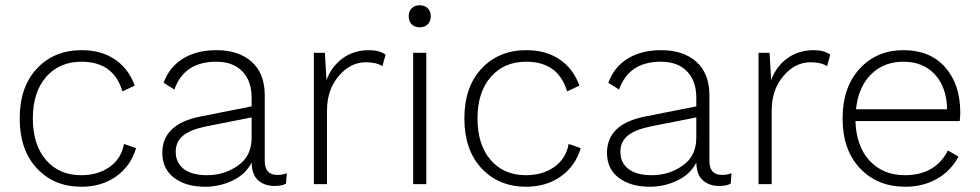

<svg xmlns="http://www.w3.org/2000/svg" viewBox="-20 -701 3730 731"><path d="M291 -510Q366 -510 418 -474.5Q470 -439 493 -375L446 -353Q413 -466 290 -466Q206 -466 155.5 -408Q105 -350 105 -250Q105 -150 155 -92Q205 -34 289 -34Q353 -34 397.5 -65.5Q442 -97 452 -153L498 -137Q478 -69 422.5 -29.5Q367 10 290 10Q186 10 120.5 -60Q55 -130 55 -250Q55 -370 120.5 -440Q186 -510 291 -510Z M1036 -35Q1058 -35 1072 -42L1069 -2Q1054 7 1025 7Q988 7 963.5 -14Q939 -35 938 -82Q915 -37 865.5 -13.5Q816 10 761 10Q688 10 643 -24Q598 -58 598 -119Q598 -228 741 -257L938 -296V-329Q938 -393 902.5 -429.5Q867 -466 803 -466Q681 -466 644 -360L603 -386Q625 -446 677 -478Q729 -510 804 -510Q889 -510 938.5 -465.5Q988 -421 988 -338V-88Q988 -35 1036 -35ZM768 -34Q834 -34 886 -70.5Q938 -107 938 -176V-254L766 -220Q706 -208 677.5 -185Q649 -162 649 -123Q649 -81 680 -57.5Q711 -34 768 -34Z M1175 0V-500H1217L1223 -396Q1242 -448 1284.5 -479Q1327 -510 1385 -510Q1425 -510 1448 -493L1436 -449Q1413 -464 1373 -464Q1314 -464 1269.5 -411.5Q1225 -359 1225 -280V0Z M1608.5 -608.5Q1597 -597 1578 -597Q1559 -597 1547.5 -608.5Q1536 -620 1536 -639Q1536 -658 1547.5 -669.5Q1559 -681 1578 -681Q1597 -681 1608.5 -669.5Q1620 -658 1620 -639Q1620 -620 1608.5 -608.5ZM1603 -500V0H1553V-500Z M1984 -510Q2059 -510 2111 -474.5Q2163 -439 2186 -375L2139 -353Q2106 -466 1983 -466Q1899 -466 1848.5 -408Q1798 -350 1798 -250Q1798 -150 1848 -92Q1898 -34 1982 -34Q2046 -34 2090.5 -65.5Q2135 -97 2145 -153L2191 -137Q2171 -69 2115.5 -29.5Q2060 10 1983 10Q1879 10 1813.5 -60Q1748 -130 1748 -250Q1748 -370 1813.5 -440Q1879 -510 1984 -510Z M2729 -35Q2751 -35 2765 -42L2762 -2Q2747 7 2718 7Q2681 7 2656.5 -14Q2632 -35 2631 -82Q2608 -37 2558.5 -13.5Q2509 10 2454 10Q2381 10 2336 -24Q2291 -58 2291 -119Q2291 -228 2434 -257L2631 -296V-329Q2631 -393 2595.5 -429.5Q2560 -466 2496 -466Q2374 -466 2337 -360L2296 -386Q2318 -446 2370 -478Q2422 -510 2497 -510Q2582 -510 2631.5 -465.5Q2681 -421 2681 -338V-88Q2681 -35 2729 -35ZM2461 -34Q2527 -34 2579 -70.5Q2631 -107 2631 -176V-254L2459 -220Q2399 -208 2370.5 -185Q2342 -162 2342 -123Q2342 -81 2373 -57.5Q2404 -34 2461 -34Z M2868 0V-500H2910L2916 -396Q2935 -448 2977.5 -479Q3020 -510 3078 -510Q3118 -510 3141 -493L3129 -449Q3106 -464 3066 -464Q3007 -464 2962.5 -411.5Q2918 -359 2918 -280V0Z M3636 -273Q3636 -258 3634 -240H3237Q3240 -144 3291 -89Q3342 -34 3425 -34Q3541 -34 3589 -128L3629 -105Q3601 -51 3548 -20.5Q3495 10 3426 10Q3321 10 3254.5 -60Q3188 -130 3188 -250Q3188 -369 3253 -439.5Q3318 -510 3420 -510Q3521 -510 3578.5 -445Q3636 -380 3636 -273ZM3419 -466Q3345 -466 3296.5 -418Q3248 -370 3239 -285H3586Q3584 -369 3539.5 -417.5Q3495 -466 3419 -466Z"/></svg>

Font: Elaine Sans Light
Style: Regular
Weight: 300
Designer: Wei Huang
Foundry: Wei Huang
Version: Version 2.001;December 24, 2019;FontCreator 12.0.0.2547 64-b